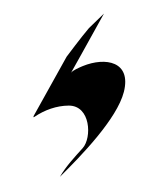

<svg xmlns="http://www.w3.org/2000/svg" viewBox="-58 -88 312 378"><g transform="rotate(-15 97.5 101.0)"><path d="M187 -43C187 -43 158 -27 151 -23C132 -10 94 20 94 20L1 116C0 118 0 119 2 118C25 110 50 108 73 114C115 125 101 187 78 202C58 215 37 228 20 245C71 216 158 164 185 116C215 62 168 40 120 46C113 47 98 49 94 53C125 21 107 40 187 -43Z"/></g></svg>

Font: Fondamento
Style: Regular
Weight: 400
Designer: Astigmatic (AOETI)
Foundry: Astigmatic (AOETI)
Version: Version 1.001